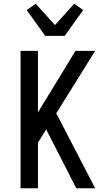

<svg xmlns="http://www.w3.org/2000/svg" viewBox="-20 -1007 588 1027"><path d="M90 0V-735H183V-406L384 -735H489L281 -401L489 0H388L227 -315L183 -244V0ZM222 -815 123 -953 171 -987 274 -873 377 -987 425 -953 326 -815Z"/></svg>

Font: Iosevka Semi-Condensed Medium
Style: Regular
Weight: 500
Monospace: yes
Designer: Belleve Invis
Foundry: Belleve Invis
Version: Version 27.3.5